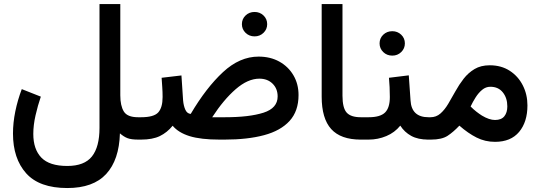

<svg xmlns="http://www.w3.org/2000/svg" viewBox="-20 -698 2702 960"><path d="M316.4 242.2Q176.8 242.2 110.8 168.5Q44.9 94.7 44.9 -30.3Q44.9 -84 56.6 -141.4Q68.4 -198.7 88.9 -252.4L184.1 -214.8Q168.9 -170.4 157.7 -121.3Q146.5 -72.3 146.5 -28.3Q146.5 48.3 186.8 90.1Q227.1 131.8 316.4 131.8Q401.9 131.8 439.7 84.2Q477.5 36.6 477.5 -58.6V-677.7H581.5V-221.2Q581.5 -169.4 599.1 -140.6Q616.7 -111.8 670.4 -111.8H685.1V0H671.4Q635.7 0 617.2 -7.3Q598.6 -14.6 579.6 -31.2Q575.7 101.6 511 171.9Q446.3 242.2 316.4 242.2Z M1189.5 -577.1Q1189.5 -603 1207.8 -620.6Q1226.1 -638.2 1252.9 -638.2Q1279.3 -638.2 1297.6 -620.6Q1315.9 -603 1315.9 -577.1Q1315.9 -551.8 1297.6 -533.9Q1279.3 -516.1 1252.9 -516.1Q1226.1 -516.1 1207.8 -533.9Q1189.5 -551.8 1189.5 -577.1ZM933.6 -128.4Q1011.2 -259.8 1095 -337.4Q1178.7 -415 1272.9 -415Q1331.5 -415 1376.5 -390.1Q1421.4 -365.2 1447 -321.8Q1472.7 -278.3 1472.7 -222.7Q1472.7 -142.6 1428 -93.5Q1383.3 -44.4 1300.5 -22.2Q1217.8 0 1103.5 0H1077.6Q983.9 0 928 -17.3Q872.1 -34.7 843.3 -69.3Q815.4 -35.2 779.1 -17.6Q742.7 0 685.5 0H665.5L666 -111.8H685.5Q749.5 -111.8 771.2 -136Q793 -160.2 793 -212.9Q793 -238.8 791.3 -261.7Q789.6 -284.7 788.1 -309.1L887.2 -320.8L895.5 -195.8Q897.9 -168.9 906.7 -149.4Q915.5 -129.9 933.6 -128.4ZM1276.9 -304.7Q1219.2 -304.7 1158.4 -252Q1097.7 -199.2 1041 -111.8H1105Q1226.6 -111.8 1297.4 -134.5Q1368.2 -157.2 1368.2 -215.8Q1368.2 -254.9 1342.8 -279.8Q1317.4 -304.7 1276.9 -304.7Z M1588.4 -677.7H1692.4V-219.7Q1692.4 -158.7 1713.1 -135.3Q1733.9 -111.8 1783.7 -111.8H1795.9V0H1783.7Q1683.6 0 1636 -52.7Q1588.4 -105.5 1588.4 -214.8Z M1924.8 -309.1 2023.9 -321.3 2032.7 -195.8Q2037.6 -111.8 2122.6 -111.8H2132.8V0H2121.6Q2069.8 0 2036.1 -18.6Q2002.4 -37.1 1981.4 -69.8Q1953.6 -35.2 1911.6 -17.6Q1869.6 0 1823.2 0H1776.4V-111.8H1823.2Q1881.3 -111.8 1905.3 -135.5Q1929.2 -159.2 1929.2 -212.9Q1929.2 -238.8 1928 -262.5Q1926.8 -286.1 1924.8 -309.1ZM1877.9 -481Q1877.9 -506.8 1896.2 -524.4Q1914.6 -542 1941.4 -542Q1967.8 -542 1986.1 -524.4Q2004.4 -506.8 2004.4 -481Q2004.4 -455.6 1986.1 -437.7Q1967.8 -419.9 1941.4 -419.9Q1914.6 -419.9 1896.2 -437.7Q1877.9 -455.6 1877.9 -481Z M2455.1 11.2Q2405.3 11.2 2362.8 -10.3Q2320.3 -31.7 2276.9 -69.8Q2247.1 -38.1 2218 -19Q2189 0 2134.8 0H2113.3V-111.8H2132.3Q2161.1 -111.8 2182.4 -130.6Q2203.6 -149.4 2221.2 -179Q2238.8 -208.5 2257.1 -241.7Q2275.4 -274.9 2298.3 -304.4Q2321.3 -334 2352.8 -352.8Q2384.3 -371.6 2428.7 -371.6Q2486.3 -371.6 2528.6 -344.2Q2570.8 -316.9 2594 -271.2Q2617.2 -225.6 2617.2 -170.9Q2617.2 -88.4 2575.7 -38.6Q2534.2 11.2 2455.1 11.2ZM2431.6 -264.2Q2409.2 -264.2 2390.9 -249Q2372.6 -233.9 2358.2 -211.2Q2343.8 -188.5 2333 -165.5Q2348.1 -150.4 2362.3 -139.4Q2376.5 -128.4 2389.6 -120.1Q2426.3 -98.1 2455.1 -98.1Q2486.8 -98.1 2501.7 -116.7Q2516.6 -135.3 2516.6 -166Q2516.6 -208 2494.1 -236.1Q2471.7 -264.2 2431.6 -264.2Z"/></svg>

Font: Vazirmatn RD UI FD Medium
Style: Regular
Weight: 500
Designer: Saber Rastikerdar
Foundry: Saber Rastikerdar
Version: Version 33.003